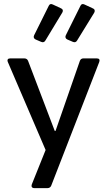

<svg xmlns="http://www.w3.org/2000/svg" viewBox="-20 -758 537 964"><path d="M159.2 -559.6 186.5 -547.9C195.3 -543.9 203.1 -545.9 208 -554.7L293 -695.3C297.9 -704.1 295.9 -711.9 287.1 -715.8L245.1 -735.4C235.4 -740.2 228.5 -737.3 224.6 -728.5L151.4 -581.1C146.5 -571.3 150.4 -563.5 159.2 -559.6ZM318.4 -559.6 345.7 -547.9C354.5 -543.9 362.3 -545.9 367.2 -554.7L453.1 -694.3C458 -703.1 456.1 -711.9 446.3 -715.8L404.3 -735.4C394.5 -740.2 387.7 -737.3 383.8 -728.5L310.5 -581.1C305.7 -571.3 309.6 -563.5 318.4 -559.6ZM152.3 186.5H218.8C227.5 186.5 234.4 181.6 237.3 173.8L478.5 -447.3C482.4 -459 477.5 -464.8 465.8 -464.8H398.4C389.6 -464.8 383.8 -460 380.9 -452.1L258.8 -100.6H254.9L121.1 -452.1C118.2 -460 111.3 -464.8 102.5 -464.8H31.2C19.5 -464.8 14.6 -458 19.5 -446.3L209 -4.9L139.6 168C135.7 178.7 140.6 186.5 152.3 186.5Z"/></svg>

Font: Ed Sans Neue Medium
Style: Regular
Weight: 500
Designer: Stephen Hutchings
Version: Version 1.004;PS 001.004;hotconv 1.0.88;makeotf.lib2.5.64775